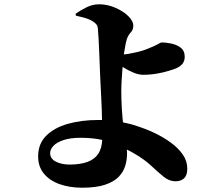

<svg xmlns="http://www.w3.org/2000/svg" viewBox="-20 -817 1040 896"><path d="M334 -744 333 -753Q354 -768 383 -782.5Q412 -797 442 -797Q481 -797 518 -781Q555 -765 578.5 -742Q602 -719 602 -697Q602 -678 590.5 -666Q579 -654 572 -635Q567 -620 562 -588Q560 -576 558 -563Q575 -564 606 -571Q642 -578 673 -591Q701 -602 716 -610.5Q731 -619 734 -619Q753 -619 778.5 -614Q804 -609 823 -594.5Q842 -580 842 -552Q842 -535 833.5 -522Q825 -509 802 -498Q792 -494 768 -486.5Q744 -479 712.5 -473.5Q681 -468 648 -468Q627 -468 602 -478.5Q577 -489 555 -503Q553 -504 552 -504Q550 -475 548 -448Q546 -414 546 -394Q546 -376 546.5 -355Q547 -334 548.5 -311Q550 -288 552 -264Q553 -255 554 -246Q574 -242 593 -237Q662 -216 702 -196Q742 -177 776.5 -152Q811 -127 832.5 -96.5Q854 -66 854 -30Q854 1 839 15Q824 29 799 29Q770 29 744 8Q718 -13 685.5 -43.5Q653 -74 604 -102Q589 -111 572 -119Q573 -110 573 -101Q573 -72 564.5 -43.5Q556 -15 534 8Q512 31 470.5 45Q429 59 363 59Q305 59 258.5 42.5Q212 26 185 -6.5Q158 -39 158 -87Q158 -146 195.5 -183.5Q233 -221 296.5 -239Q360 -257 437 -257Q447 -257 456 -257Q456 -282 455 -303Q454 -328 453 -349Q452 -370 451 -389.5Q450 -409 449 -429Q448 -448 446.5 -484.5Q445 -521 443.5 -562.5Q442 -604 440 -637Q438 -670 437 -681Q436 -695 430 -703Q424 -711 412 -718Q394 -729 370.5 -735Q347 -741 334 -744ZM457 -164Q412 -174 356 -174Q309 -174 277 -163.5Q245 -153 229.5 -136.5Q214 -120 214 -103Q214 -76 241 -62.5Q268 -49 305 -49Q353 -49 387 -61Q421 -73 439 -100Q455 -125 457 -164Z"/></svg>

Font: Early Summer Mincho Heavy
Style: Regular
Weight: 900
Designer: GuiWonder
Version: Version 1.002